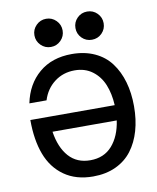

<svg xmlns="http://www.w3.org/2000/svg" viewBox="-83 -783 710 871"><g transform="rotate(-10 271.5 -347.0)"><path d="M331.8 -606.9Q313 -626 313 -652.8Q313 -679.7 331.8 -698.7Q350.6 -717.8 377.9 -717.8Q405.3 -717.8 424.1 -698.7Q442.9 -679.7 442.9 -652.8Q442.9 -626 424.1 -606.9Q405.3 -587.9 377.9 -587.9Q350.6 -587.9 331.8 -606.9ZM143.1 -606.9Q124 -626 124 -652.8Q124 -679.7 143.1 -698.7Q162.1 -717.8 189 -717.8Q215.8 -717.8 234.9 -698.7Q253.9 -679.7 253.9 -652.8Q253.9 -626 234.9 -606.9Q215.8 -587.9 189 -587.9Q162.1 -587.9 143.1 -606.9ZM275.9 -540Q335 -540 380.9 -518.8Q426.8 -497.6 455.3 -459.2Q483.9 -420.9 498.5 -370.1Q513.2 -319.3 513.2 -257.8Q513.2 -196.3 498.5 -145.5Q483.9 -94.7 455.1 -56.6Q426.3 -18.6 380.6 2.7Q335 23.9 275.9 23.9Q197.3 23.9 143.3 -14.2Q89.4 -52.2 64.2 -118.9Q39.1 -185.5 39.1 -277.8H124H427.7Q424.8 -331.5 408 -372.8Q391.1 -414.1 357.2 -439.5Q323.2 -464.8 275.9 -464.8Q222.2 -464.8 182.4 -434.3Q142.6 -403.8 127 -353H47.9Q65.4 -439 124.8 -489.5Q184.1 -540 275.9 -540ZM275.9 -50.8Q339.4 -50.8 377 -93.8Q414.6 -136.7 424.8 -208H128.9Q140.1 -134.3 177.2 -92.5Q214.4 -50.8 275.9 -50.8Z"/></g></svg>

Font: Miedinger*
Style: Book
Weight: 400
Version: Version 001.000